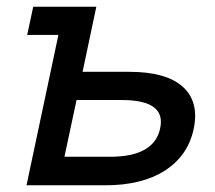

<svg xmlns="http://www.w3.org/2000/svg" viewBox="-20 -552 640 572"><path d="M59 0 154 -448H61L79 -532H267L226 -338H366Q475 -338 524.5 -293.5Q574 -249 557 -168Q540 -88 471.5 -44Q403 0 294 0ZM172 -85H308Q439 -85 457 -169Q476 -254 343 -254H208Z"/></svg>

Font: Geist Mono Medium
Style: Italic
Weight: 500
Italic angle: -12°
Monospace: yes
Designer: Basement.studio, Andrés Briganti, Mateo Zaragoza
Foundry: Basement.studio, Vercel, Andrés Briganti, Guido Ferreyra, Mateo Zaragoza
Version: Version 1.500; ttfautohint (v1.8.4.7-5d5b)